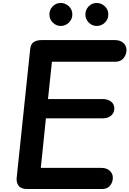

<svg xmlns="http://www.w3.org/2000/svg" viewBox="-20 -1274 872 1294"><path d="M163 0Q122 0 105.5 -22.2Q89 -44.5 92.5 -76.5L183.5 -944Q187 -976.5 207 -990.2Q227 -1004 263 -1004H753.5Q789.5 -1004 811 -985Q832.5 -966 832.5 -936.5Q832.5 -907 813.2 -882.5Q794 -858 758.5 -858H330L303.5 -606.5H671.5Q705.5 -606.5 728 -589.8Q750.5 -573 750.5 -542.5Q750.5 -515 730 -495.8Q709.5 -476.5 672.5 -476.5H289.5L255 -142.5H662.5Q699.5 -142.5 720 -123Q740.5 -103.5 740.5 -76Q740.5 -46 721.8 -23Q703 0 667.5 0ZM631.5 -1099Q601 -1099 578.2 -1121.8Q555.5 -1144.5 555.5 -1176.5Q555.5 -1208 577.5 -1231Q599.5 -1254 631.5 -1254Q662.5 -1254 686.2 -1232Q710 -1210 710 -1176.5Q710 -1144.5 687 -1121.8Q664 -1099 631.5 -1099ZM389 -1099Q358.5 -1099 335.8 -1121.8Q313 -1144.5 313 -1176.5Q313 -1208 335 -1231Q357 -1254 389 -1254Q420 -1254 443.8 -1232Q467.5 -1210 467.5 -1176.5Q467.5 -1144.5 444.2 -1121.8Q421 -1099 389 -1099Z"/></svg>

Font: Edu NSW ACT Hand
Style: Regular
Weight: 400
Designer: Tina and Corey Anderson, Eben Sorkin, Mirko Velimirovic
Foundry: Sorkin Type Co.
Version: Version 2.000